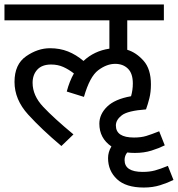

<svg xmlns="http://www.w3.org/2000/svg" viewBox="-20 -642 797 860"><path d="M757 164 732 101Q698 115 674 121.5Q650 128 619 128Q538 128 538 75Q538 55 550 41Q566 43 584 43Q625 43 658.5 32.5Q692 22 718 9L693 -54Q658 -40 635 -33Q612 -26 580 -26Q499 -26 499 -80Q499 -105 525.5 -125.5Q552 -146 634 -152Q642 -174 649 -201.5Q656 -229 656 -264Q656 -333 623 -370Q590 -407 550 -419V-551H714V-622H0V-551H470V-424Q402 -414 354 -369Q321 -397 284.5 -411.5Q248 -426 204 -426Q149 -426 97 -390Q45 -354 45 -275Q45 -196 106 -129Q167 -62 255 12L309 -40Q221 -113 173.5 -163.5Q126 -214 126 -271Q126 -307 147 -330Q168 -353 209 -353Q239 -353 263.5 -342Q288 -331 311 -313Q291 -278 279 -232L356 -208Q382 -299 420 -327.5Q458 -356 496 -356Q531 -356 553 -334.5Q575 -313 575 -268Q575 -239 567 -211Q494 -198 459.5 -164Q425 -130 425 -88Q425 -23 479 14Q464 39 464 66Q464 123 504 160.5Q544 198 624 198Q664 198 697.5 187.5Q731 177 757 164Z"/></svg>

Font: Noto Sans Devanagari
Style: Regular
Weight: 400
Designer: Jelle Bosma - Monotype Design Team
Foundry: Monotype Imaging Inc.
Version: Version 1.901